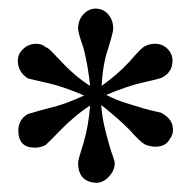

<svg xmlns="http://www.w3.org/2000/svg" viewBox="-20 -727 441 437"><path d="M372.6 -588.6Q372.6 -563.4 349.7 -550.9Q342.9 -547.4 306.3 -539.4Q269.7 -531.4 221.7 -510.9Q244.6 -499.4 266.3 -492.6Q288 -485.7 305.7 -480.6Q323.4 -475.4 335.4 -473.1Q347.4 -470.9 349.7 -468.6Q373.7 -454.9 373.7 -432Q373.7 -419.4 366.9 -411.4Q357.7 -393.1 333.7 -393.1Q323.4 -393.1 310.9 -397.7Q299.4 -403.4 275.4 -430.9Q245.7 -460.6 210.3 -488Q212.6 -460.6 217.7 -438.9Q222.9 -417.1 228 -399.4Q233.1 -381.7 237.1 -370.9Q241.1 -360 241.1 -355.4Q241.1 -339.4 228 -325.1Q214.9 -310.9 198.9 -310.9Q157.7 -313.1 157.7 -356.6Q157.7 -363.4 170.3 -402.3Q181.7 -441.1 185.1 -486.9Q165.7 -474.3 149.7 -460.6Q133.7 -446.9 120 -433.1Q91.4 -403.4 83.4 -396.6Q72 -390.9 59.4 -390.9Q21.7 -390.9 21.7 -429.7Q21.7 -454.9 43.4 -467.4Q48 -468.6 58.9 -472Q69.7 -475.4 88 -480Q128 -489.1 171.4 -509.7Q123.4 -530.3 87.4 -538.3Q51.4 -546.3 43.4 -548.6Q20.6 -563.4 20.6 -588.6Q20.6 -604.6 33.1 -616Q45.7 -627.4 62.9 -627.4Q75.4 -627.4 84.6 -619.4Q89.1 -618.3 97.7 -609.7Q106.3 -601.1 120 -586.3Q133.7 -571.4 149.7 -557.7Q165.7 -544 185.1 -531.4Q180.6 -576 170.3 -617.1Q157.7 -652.6 157.7 -661.7Q157.7 -681.1 169.7 -694.3Q181.7 -707.4 197.7 -707.4Q214.9 -707.4 226.3 -694.3Q237.7 -681.1 237.7 -661.7Q237.7 -653.7 226.3 -617.1Q213.7 -580.6 211.4 -531.4Q228.6 -544 244.6 -557.7Q260.6 -571.4 275.4 -587.4Q301.7 -618.3 309.7 -621.7Q320 -627.4 332.6 -627.4Q349.7 -627.4 361.1 -616Q372.6 -604.6 372.6 -588.6Z"/></svg>

Font: t
Style: Regular
Weight: 400
Designer: Takis Katsoulidis and George D. Matthiopoulos
Foundry: Takis Katsoulidis and George D. Matthiopoulos
Version: Version 1.0 ; ttfautohint (v1.8.1)